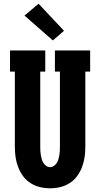

<svg xmlns="http://www.w3.org/2000/svg" viewBox="-20 -1007 540 1035"><path d="M250 8Q222 8 195 1.5Q168 -5 144.5 -20Q121 -35 104.5 -57.5Q88 -80 78 -106Q68 -132 64 -159.5Q60 -187 60 -215V-621H34V-735H224V-621H197V-215Q197 -204 197.5 -193Q198 -182 200 -171Q202 -160 205 -149Q208 -138 214 -128.5Q220 -119 229.5 -112.5Q239 -106 250 -106Q261 -106 270.5 -112.5Q280 -119 286 -128.5Q292 -138 295 -149Q298 -160 300 -171Q302 -182 302.5 -193Q303 -204 303 -215V-621H276V-735H466V-621H440V-215Q440 -187 436 -159.5Q432 -132 422 -106Q412 -80 395.5 -57.5Q379 -35 355.5 -20Q332 -5 305 1.5Q278 8 250 8ZM265 -789 112 -923 188 -987 325 -841Z"/></svg>

Font: Iosevka Slab Heavy
Style: Regular
Weight: 900
Monospace: yes
Designer: Belleve Invis
Foundry: Belleve Invis
Version: Version 11.1.0; ttfautohint (v1.8.3)